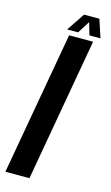

<svg xmlns="http://www.w3.org/2000/svg" viewBox="-162 -829 504 874"><g transform="rotate(15 90.5 -392.0)"><path d="M-40.5 0 79 -675H192L73 0ZM63.5 -698.5 120.5 -783.5H192.5L220.5 -698.5H168.5L151.5 -756.5L115 -698.5Z"/></g></svg>

Font: Anybody UltraCondensed SemiBold
Style: Italic
Weight: 600
Width: 1
Italic angle: -10°
Designer: Tyler Finck
Foundry: Etcetera Type Company
Version: Version 1.010; ttfautohint (v1.8.3) -l 8 -r 50 -G 200 -x 14 